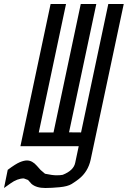

<svg xmlns="http://www.w3.org/2000/svg" viewBox="-43 -731 639 960"><path d="M350.6 0H59.1L210 -710.9H287.1L150.9 -68.8H224.6L360.8 -710.9H438.5L302.2 -69.3L362.3 -68.8L498.5 -710.9H575.7L410.2 67.9Q397 127.9 351.1 164.1Q335.4 176.3 315.7 188.7Q295.9 201.2 254.9 205.1Q213.9 209 183.6 209Q138.7 209 114.7 188.5Q109.9 184.1 97.2 168.9L76.2 161.1Q43.9 161.1 8.8 186.5Q-0.5 193.4 -22.9 209L-4.4 118.2Q34.7 88.9 55.7 80.1Q76.7 71.3 91.8 71.3Q118.2 71.3 141.1 97.7L160.2 119.1L182.1 137.7Q219.2 145.5 239.3 145.5Q259.3 145.5 270.5 143.1Q325.2 121.6 333 83Z"/></svg>

Font: Tuffy
Style: Italic
Weight: 400
Italic angle: -12°
Designer: Thatcher Ulrich, Karoly Barta and Michael Everson
Version: Version 001.271